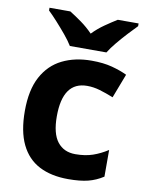

<svg xmlns="http://www.w3.org/2000/svg" viewBox="-87 -828 687 900"><g transform="rotate(10 257.0 -378.0)"><path d="M300 10Q219 10 162 -19.5Q105 -49 75 -111Q45 -173 45 -270Q45 -370 79 -433Q113 -496 173.5 -526Q234 -556 313 -556Q369 -556 410.5 -545Q452 -534 483 -519L439 -404Q404 -418 373.5 -427Q343 -436 313 -436Q197 -436 197 -271Q197 -189 227.5 -150Q258 -111 313 -111Q360 -111 396 -123.5Q432 -136 466 -158V-31Q432 -9 394.5 0.5Q357 10 300 10ZM200 -606Q186 -629 163.5 -656Q141 -683 117.5 -709Q94 -735 75 -753V-766H174Q200 -750 230 -728.5Q260 -707 286 -680Q312 -707 343 -728.5Q374 -750 400 -766H499V-753Q481 -735 457 -709Q433 -683 410.5 -656Q388 -629 374 -606Z"/></g></svg>

Font: Noto Sans Tai Tham
Style: Regular
Weight: 400
Designer: Monotype Design Team 2013. Revised by David WIlliams 2020
Foundry: Monotype Imaging Inc.
Version: Version 2.002